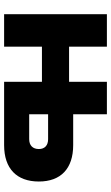

<svg xmlns="http://www.w3.org/2000/svg" viewBox="177 -717 540 934"><g transform="rotate(90 447.0 -250.0)"><path d="M49 0H207V-184H378V0H686C800 0 863 -61 863 -169C863 -276 800 -336 686 -336H536V-500H378V-316H207V-500H49ZM536 -122V-214H657C687 -214 705 -198 705 -169C705 -139 687 -122 657 -122Z"/></g></svg>

Font: LT Wave Alt Black
Style: Regular
Weight: 900
Designer: Daniel Lyons
Version: Version 2.5 (Glyphs App)